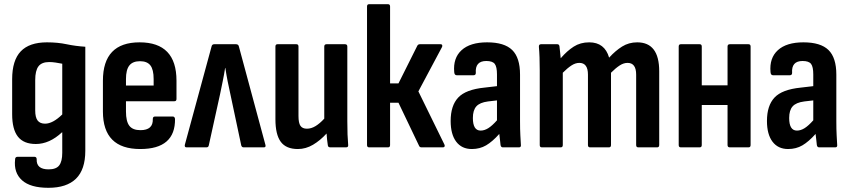

<svg xmlns="http://www.w3.org/2000/svg" viewBox="-20 -703 4057 916"><path d="M211 193Q125 193 85 157Q45 121 52 58Q52 45 64 45H144Q155 45 155 57Q153 105 212 105Q248 105 262.5 86Q277 67 277 26V-19Q277 -34 277 -46.5Q277 -59 277 -71L276 -72Q216 -16 151 -16Q93 -16 65.5 -51Q38 -86 38 -158V-325Q38 -415 79 -458Q120 -501 204 -501Q255 -501 297.5 -492Q340 -483 387 -480V16Q387 106 342.5 149.5Q298 193 211 193ZM195 -113Q232 -113 277 -157V-399Q262 -402 245.5 -404.5Q229 -407 215 -407Q179 -407 163.5 -386.5Q148 -366 148 -321V-176Q148 -143 159.5 -128Q171 -113 195 -113Z M649 8Q471 8 471 -171V-318Q471 -501 646 -501Q822 -501 822 -318V-231Q822 -220 812 -220H581V-171Q581 -124 597 -103Q613 -82 650 -82Q711 -82 709 -135Q709 -147 719 -147H805Q813 -147 815 -136Q817 8 649 8ZM581 -295H713V-326Q713 -371 697.5 -391Q682 -411 648 -411Q613 -411 597 -390.5Q581 -370 581 -326Z M870 0Q859 0 862 -13L989 -480Q991 -492 1002 -492H1106Q1118 -492 1120 -480L1246 -13Q1250 0 1239 0H1142Q1134 0 1131 -9L1079 -254Q1072 -285 1066 -315.5Q1060 -346 1055 -379H1054Q1049 -346 1042.5 -315Q1036 -284 1030 -254L976 -9Q974 0 965 0Z M1401 8Q1345 8 1319.5 -26.5Q1294 -61 1294 -134V-481Q1294 -492 1304 -492H1394Q1404 -492 1404 -481V-150Q1404 -116 1413.5 -102.5Q1423 -89 1444 -89Q1465 -89 1485.5 -101.5Q1506 -114 1527 -137V-481Q1527 -492 1538 -492H1626Q1637 -492 1637 -481V-125Q1637 -90 1638 -62Q1639 -34 1641 -13Q1643 0 1631 0H1556Q1545 0 1544 -10Q1540 -36 1538 -66Q1508 -33 1473.5 -12.5Q1439 8 1401 8Z M2100 -14Q2103 -8 2101 -4Q2099 0 2093 0H1991Q1982 0 1979 -8L1881 -213H1841V-11Q1841 0 1831 0H1741Q1731 0 1731 -11V-672Q1731 -683 1741 -683H1831Q1841 -683 1841 -672V-305H1881L1971 -485Q1975 -492 1983 -492H2082Q2088 -492 2089.5 -488Q2091 -484 2089 -479L1976 -267Z M2231 8Q2183 8 2156.5 -27Q2130 -62 2130 -126Q2130 -199 2166 -237.5Q2202 -276 2291 -285L2351 -292V-348Q2351 -384 2340.5 -398Q2330 -412 2300 -412Q2246 -412 2250 -355Q2250 -344 2239 -344H2159Q2148 -344 2147 -359Q2141 -426 2182 -463.5Q2223 -501 2304 -501Q2386 -501 2423.5 -464.5Q2461 -428 2461 -347V-125Q2461 -85 2462.5 -58Q2464 -31 2465 -13Q2467 0 2456 0H2379Q2370 0 2368 -11Q2367 -20 2365.5 -34.5Q2364 -49 2362 -64Q2329 -27 2299 -9.5Q2269 8 2231 8ZM2236 -140Q2236 -80 2273 -80Q2291 -80 2309.5 -91.5Q2328 -103 2351 -129V-224L2308 -219Q2269 -214 2252.5 -195.5Q2236 -177 2236 -140Z M2565 0Q2555 0 2555 -11V-367Q2555 -401 2554 -429.5Q2553 -458 2551 -479Q2550 -492 2561 -492H2639Q2647 -492 2649 -483Q2650 -470 2652 -455.5Q2654 -441 2655 -425Q2685 -460 2717 -480.5Q2749 -501 2791 -501Q2865 -501 2886 -428Q2916 -461 2948 -481Q2980 -501 3020 -501Q3125 -501 3125 -363V-11Q3125 0 3115 0H3025Q3015 0 3015 -11V-347Q3015 -403 2974 -403Q2955 -403 2936 -390.5Q2917 -378 2895 -356V-11Q2895 0 2885 0H2795Q2785 0 2785 -11V-347Q2785 -403 2744 -403Q2725 -403 2706 -390.5Q2687 -378 2665 -356V-11Q2665 0 2655 0Z M3228 0Q3218 0 3218 -11V-481Q3218 -492 3228 -492H3318Q3328 -492 3328 -481V-296H3451V-481Q3451 -492 3462 -492H3551Q3561 -492 3561 -481V-11Q3561 0 3551 0H3462Q3451 0 3451 -11V-202H3328V-11Q3328 0 3318 0Z M3740 8Q3692 8 3665.5 -27Q3639 -62 3639 -126Q3639 -199 3675 -237.5Q3711 -276 3800 -285L3860 -292V-348Q3860 -384 3849.5 -398Q3839 -412 3809 -412Q3755 -412 3759 -355Q3759 -344 3748 -344H3668Q3657 -344 3656 -359Q3650 -426 3691 -463.5Q3732 -501 3813 -501Q3895 -501 3932.5 -464.5Q3970 -428 3970 -347V-125Q3970 -85 3971.5 -58Q3973 -31 3974 -13Q3976 0 3965 0H3888Q3879 0 3877 -11Q3876 -20 3874.5 -34.5Q3873 -49 3871 -64Q3838 -27 3808 -9.5Q3778 8 3740 8ZM3745 -140Q3745 -80 3782 -80Q3800 -80 3818.5 -91.5Q3837 -103 3860 -129V-224L3817 -219Q3778 -214 3761.5 -195.5Q3745 -177 3745 -140Z"/></svg>

Font: Sofia Sans Condensed
Style: Bold
Weight: 700
Designer: Botio Nikoltchev, Ani Petrova
Foundry: lettersoup
Version: Version 4.101; ttfautohint (v1.8.4.7-5d5b)